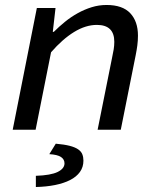

<svg xmlns="http://www.w3.org/2000/svg" viewBox="-20 -521 640 771"><path d="M31 0 128 -489H203L192 -393H196Q217 -414 241 -433.5Q265 -453 292 -468Q319 -483 348 -492Q377 -501 408 -501Q472 -501 503 -468Q534 -435 534 -378Q534 -358 531.5 -339Q529 -320 525 -300L465 0H372L430 -289Q434 -307 436.5 -322.5Q439 -338 439 -353Q439 -421 369 -421Q324 -421 277.5 -392.5Q231 -364 185 -311L123 0ZM124 230V185Q184 183 211.5 169.5Q239 156 239 135Q239 119 225 109.5Q211 100 178 98L204 56Q238 59 259.5 64.5Q281 70 293.5 78.5Q306 87 310.5 98.5Q315 110 315 124Q315 150 301 169.5Q287 189 261.5 202Q236 215 201 222Q166 229 124 230Z"/></svg>

Font: Source Code Pro Medium
Style: Italic
Weight: 500
Italic angle: -11°
Monospace: yes
Designer: Paul D. Hunt, Teo Tuominen
Foundry: Adobe Systems Incorporated
Version: Version 1.050;PS 1.000;hotconv 16.6.51;makeotf.lib2.5.65220